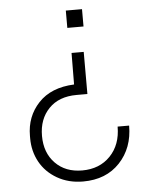

<svg xmlns="http://www.w3.org/2000/svg" viewBox="-53 -569 650 836"><g transform="rotate(-5 272.0 -151.0)"><path d="M266.1 -524.9H336.9V-449.2H266.1ZM274.9 -338.9H328.1V-154.8H280.8Q203.1 -154.8 159.2 -109.1Q115.2 -63.5 115.2 9.8Q115.2 84 159.7 129.4Q204.1 174.8 276.9 174.8Q353 174.8 399.9 126Q446.8 77.1 446.8 -2H497.1Q497.1 95.7 437.3 159.4Q377.4 223.1 276.9 223.1Q213.4 223.1 163.8 194.6Q114.3 166 88.6 119.1Q63 72.3 63 16.1V4.9Q63 -79.6 117.9 -138.2Q172.9 -196.8 273.9 -201.2Z"/></g></svg>

Font: Sora ExtraLight
Style: Regular
Weight: 200
Designer: Jonathan Barnbrook, Julián Moncada
Foundry: Barnbrook Fonts
Version: Version 2.000